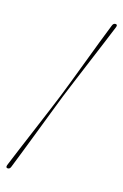

<svg xmlns="http://www.w3.org/2000/svg" viewBox="-160 -771 594 930"><g transform="rotate(20 136.5 -306.0)"><path d="M133.5 -306Q143.5 -339 158.2 -390.5Q173 -442 189.5 -500.5Q206 -559 221.8 -614.2Q237.5 -669.5 250 -710Q254 -724 265.5 -724Q276 -724 272 -710Q261.5 -675.5 244.5 -622Q227.5 -568.5 208.5 -509Q189.5 -449.5 172.5 -395.5Q155.5 -341.5 144.5 -306Q134 -270.5 118.5 -216.5Q103 -162.5 85.8 -103Q68.5 -43.5 53 10Q37.5 63.5 27 98Q23.5 112 12 112Q1.5 112 5 98Q17.5 57.5 35.2 2.2Q53 -53 71.8 -111.5Q90.5 -170 107 -221.5Q123.5 -273 133.5 -306Z"/></g></svg>

Font: Fraunces 144pt Thin
Style: Italic
Weight: 100
Italic angle: -16°
Version: Version 1.000;[b76b70a41]